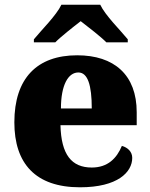

<svg xmlns="http://www.w3.org/2000/svg" viewBox="-20 -786 638 816"><path d="M124 -619V-606H215C236 -628 293 -673 323 -696C353 -673 411 -628 432 -606H523V-619C492 -657 427 -721 406 -766H241C220 -721 155 -657 124 -619ZM320 10C481 10 542 -55 542 -115C542 -141 523 -159 498 -166C476 -113 438 -74 370 -74C284 -74 240 -129 237 -254H561V-309C561 -468 465 -551 308 -551C138 -551 41 -454 41 -266C41 -91 131 10 320 10ZM370 -325H239C239 -425 270 -478 313 -478C353 -478 370 -424 370 -325Z"/></svg>

Font: Noto Serif Lao Black
Style: Regular
Weight: 900
Designer: Monotype Design Team
Foundry: Monotype Imaging Inc.
Version: Version 2.003